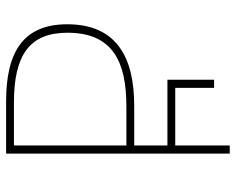

<svg xmlns="http://www.w3.org/2000/svg" viewBox="-90 -664 754 613"><g transform="rotate(-90 286.5 -357.0)"><path d="M103 0H129V-174H313V-50H339V-199H129V-305H256C414 -305 516 -364 516 -519C516 -658 429 -714 270 -714H103ZM129 -330V-689H266C418 -689 489 -639 489 -518C489 -372 394 -330 254 -330Z"/></g></svg>

Font: Noto Sans Georgian Thin
Style: Regular
Weight: 100
Designer: Monotype Design Team, Akaki Razmadze
Foundry: Google LLC
Version: Version 2.005